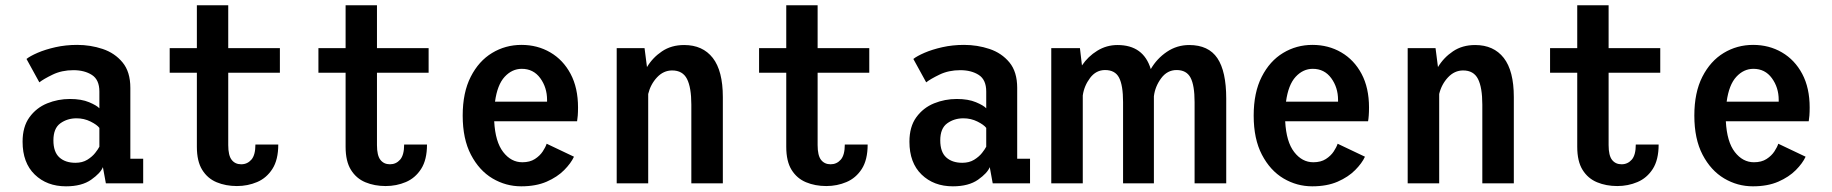

<svg xmlns="http://www.w3.org/2000/svg" viewBox="-20 -678 6774 710"><path d="M224 11Q153.5 11 108.5 -32.5Q63.5 -76 63.5 -154Q63.5 -209.5 89 -244.5Q114.5 -279.5 154.5 -295.8Q194.5 -312 238.5 -312Q281 -312 309.5 -300Q338 -288 347.5 -277.5V-339.5Q347.5 -383 320 -400.8Q292.5 -418.5 251.5 -418.5Q208.5 -418.5 174.5 -402Q140.5 -385.5 125.5 -373.5L78 -460Q91 -470.5 119.2 -482.8Q147.5 -495 185.2 -503.5Q223 -512 265.5 -512Q314.5 -512 359.5 -497Q404.5 -482 433.2 -447.2Q462 -412.5 462 -353V-91H509.5V0H371.5L360.5 -60Q352 -38 317.2 -13.5Q282.5 11 224 11ZM259 -76Q284.5 -76 302.8 -87.2Q321 -98.5 332 -112.5Q343 -126.5 347.5 -135.5V-205Q339 -216.5 315 -228.5Q291 -240.5 263 -240.5Q229 -240.5 203.2 -222Q177.5 -203.5 177.5 -159Q177.5 -116 199.5 -96Q221.5 -76 259 -76Z M708 -135V-409H607.5V-500H708V-658.5H824V-500H1015V-409H824V-141.5Q824 -103 836.8 -86.8Q849.5 -70.5 872 -70.5Q894.5 -70.5 909.5 -87.5Q924.5 -104.5 924.5 -143.5H1009Q1009 -87 987.2 -53.2Q965.5 -19.5 930.8 -4.8Q896 10 856 10Q815 10 781.2 -4Q747.5 -18 727.8 -49.8Q708 -81.5 708 -135Z M1258 -135V-409H1157.5V-500H1258V-658.5H1374V-500H1565V-409H1374V-141.5Q1374 -103 1386.8 -86.8Q1399.5 -70.5 1422 -70.5Q1444.5 -70.5 1459.5 -87.5Q1474.5 -104.5 1474.5 -143.5H1559Q1559 -87 1537.2 -53.2Q1515.5 -19.5 1480.8 -4.8Q1446 10 1406 10Q1365 10 1331.2 -4Q1297.5 -18 1277.8 -49.8Q1258 -81.5 1258 -135Z M1907.5 11Q1850.5 11 1801.2 -18.2Q1752 -47.5 1721.5 -105.8Q1691 -164 1691 -250.5Q1691 -336 1720.8 -394.2Q1750.5 -452.5 1799.8 -482.2Q1849 -512 1908.5 -512Q1967.5 -512 2015 -484.2Q2062.5 -456.5 2090 -404.8Q2117.5 -353 2117.5 -280.5Q2117.5 -263.5 2116.5 -250.5Q2115.5 -237.5 2114 -229.5H1807.5Q1811.5 -153.5 1840.8 -115.8Q1870 -78 1911.5 -78Q1939.5 -78 1958 -90Q1976.5 -102 1987 -118Q1997.5 -134 2001.5 -146.5L2102.5 -98.5Q2091.5 -74.5 2066.2 -49Q2041 -23.5 2001.5 -6.2Q1962 11 1907.5 11ZM1909.5 -423.5Q1873.5 -423.5 1846.2 -394Q1819 -364.5 1810.5 -302H2003V-308.5Q2003 -354.5 1977.8 -389Q1952.5 -423.5 1909.5 -423.5Z M2260.5 0V-500H2363.5L2372.5 -430Q2393.5 -465 2428 -488.2Q2462.5 -511.5 2510 -511.5Q2578.5 -511.5 2615.8 -463.8Q2653 -416 2653 -319V0H2536.5V-291Q2536.5 -354.5 2520.5 -386Q2504.5 -417.5 2465.5 -417.5Q2433.5 -417.5 2409.5 -391.8Q2385.5 -366 2377 -330.5V0Z M2887.5 -135V-409H2787V-500H2887.5V-658.5H3003.5V-500H3194.5V-409H3003.5V-141.5Q3003.5 -103 3016.2 -86.8Q3029 -70.5 3051.5 -70.5Q3074 -70.5 3089 -87.5Q3104 -104.5 3104 -143.5H3188.5Q3188.5 -87 3166.8 -53.2Q3145 -19.5 3110.2 -4.8Q3075.5 10 3035.5 10Q2994.5 10 2960.8 -4Q2927 -18 2907.2 -49.8Q2887.5 -81.5 2887.5 -135Z M3503.5 11Q3433 11 3388 -32.5Q3343 -76 3343 -154Q3343 -209.5 3368.5 -244.5Q3394 -279.5 3434 -295.8Q3474 -312 3518 -312Q3560.5 -312 3589 -300Q3617.5 -288 3627 -277.5V-339.5Q3627 -383 3599.5 -400.8Q3572 -418.5 3531 -418.5Q3488 -418.5 3454 -402Q3420 -385.5 3405 -373.5L3357.5 -460Q3370.5 -470.5 3398.8 -482.8Q3427 -495 3464.8 -503.5Q3502.5 -512 3545 -512Q3594 -512 3639 -497Q3684 -482 3712.8 -447.2Q3741.5 -412.5 3741.5 -353V-91H3789V0H3651L3640 -60Q3631.5 -38 3596.8 -13.5Q3562 11 3503.5 11ZM3538.5 -76Q3564 -76 3582.2 -87.2Q3600.5 -98.5 3611.5 -112.5Q3622.5 -126.5 3627 -135.5V-205Q3618.5 -216.5 3594.5 -228.5Q3570.5 -240.5 3542.5 -240.5Q3508.5 -240.5 3482.8 -222Q3457 -203.5 3457 -159Q3457 -116 3479 -96Q3501 -76 3538.5 -76Z M3867.5 0V-500H3973.5L3981 -436Q4003.5 -469.5 4037.8 -490.5Q4072 -511.5 4112.5 -511.5Q4208.5 -511.5 4235.5 -422.5Q4258 -461.5 4295.2 -486.5Q4332.5 -511.5 4377.5 -511.5Q4449 -511.5 4481.8 -462.8Q4514.5 -414 4514.5 -313.5V0H4397.5V-300.5Q4397.5 -362.5 4382.5 -390.8Q4367.5 -419 4331 -419Q4296.5 -419 4274 -388.8Q4251.5 -358.5 4247 -322V0H4133V-300.5Q4133 -362.5 4118.2 -390.8Q4103.5 -419 4066.5 -419Q4033 -419 4011 -389.8Q3989 -360.5 3984 -325V0Z M4832.5 11Q4775.5 11 4726.2 -18.2Q4677 -47.5 4646.5 -105.8Q4616 -164 4616 -250.5Q4616 -336 4645.8 -394.2Q4675.5 -452.5 4724.8 -482.2Q4774 -512 4833.5 -512Q4892.5 -512 4940 -484.2Q4987.5 -456.5 5015 -404.8Q5042.5 -353 5042.5 -280.5Q5042.5 -263.5 5041.5 -250.5Q5040.5 -237.5 5039 -229.5H4732.5Q4736.5 -153.5 4765.8 -115.8Q4795 -78 4836.5 -78Q4864.5 -78 4883 -90Q4901.5 -102 4912 -118Q4922.5 -134 4926.5 -146.5L5027.5 -98.5Q5016.5 -74.5 4991.2 -49Q4966 -23.5 4926.5 -6.2Q4887 11 4832.5 11ZM4834.5 -423.5Q4798.5 -423.5 4771.2 -394Q4744 -364.5 4735.5 -302H4928V-308.5Q4928 -354.5 4902.8 -389Q4877.5 -423.5 4834.5 -423.5Z M5185.5 0V-500H5288.5L5297.5 -430Q5318.5 -465 5353 -488.2Q5387.5 -511.5 5435 -511.5Q5503.5 -511.5 5540.8 -463.8Q5578 -416 5578 -319V0H5461.5V-291Q5461.5 -354.5 5445.5 -386Q5429.5 -417.5 5390.5 -417.5Q5358.5 -417.5 5334.5 -391.8Q5310.5 -366 5302 -330.5V0Z M5812.5 -135V-409H5712V-500H5812.5V-658.5H5928.5V-500H6119.5V-409H5928.5V-141.5Q5928.5 -103 5941.2 -86.8Q5954 -70.5 5976.5 -70.5Q5999 -70.5 6014 -87.5Q6029 -104.5 6029 -143.5H6113.5Q6113.5 -87 6091.8 -53.2Q6070 -19.5 6035.2 -4.8Q6000.5 10 5960.5 10Q5919.5 10 5885.8 -4Q5852 -18 5832.2 -49.8Q5812.5 -81.5 5812.5 -135Z M6462 11Q6405 11 6355.8 -18.2Q6306.5 -47.5 6276 -105.8Q6245.5 -164 6245.5 -250.5Q6245.5 -336 6275.2 -394.2Q6305 -452.5 6354.2 -482.2Q6403.5 -512 6463 -512Q6522 -512 6569.5 -484.2Q6617 -456.5 6644.5 -404.8Q6672 -353 6672 -280.5Q6672 -263.5 6671 -250.5Q6670 -237.5 6668.5 -229.5H6362Q6366 -153.5 6395.2 -115.8Q6424.5 -78 6466 -78Q6494 -78 6512.5 -90Q6531 -102 6541.5 -118Q6552 -134 6556 -146.5L6657 -98.5Q6646 -74.5 6620.8 -49Q6595.5 -23.5 6556 -6.2Q6516.5 11 6462 11ZM6464 -423.5Q6428 -423.5 6400.8 -394Q6373.5 -364.5 6365 -302H6557.5V-308.5Q6557.5 -354.5 6532.2 -389Q6507 -423.5 6464 -423.5Z"/></svg>

Font: Trispace SemiCondensed Medium
Style: Regular
Weight: 500
Width: 4
Designer: Tyler Finck
Foundry: Etcetera Type Company
Version: Version 1.210; ttfautohint (v1.8.3)